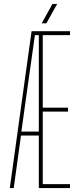

<svg xmlns="http://www.w3.org/2000/svg" viewBox="-20 -959 402 979"><path d="M30 0 141 -800H337V-780H198V-410H327V-390H198V-20H337V0H178V-268H87L50 0ZM89 -288H178V-780H158L113 -461ZM192.5 -840 247.5 -939H271.5L216.5 -840Z"/></svg>

Font: Big Shoulders Thin
Style: Regular
Weight: 100
Designer: Patric King
Foundry: XO Type Co
Version: Version 2.002